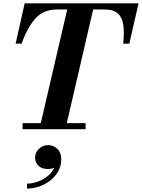

<svg xmlns="http://www.w3.org/2000/svg" viewBox="-20 -770 846 1144"><path d="M188.9 168.2Q188.9 139.4 211.7 117Q234.5 94.6 266.5 94.6Q298.9 94.6 321.9 117.2Q344.9 139.8 344.9 180.2Q344.9 218.6 327.1 250.4Q309.3 282.2 279.7 305.4Q250.1 328.6 213.9 341.2Q177.7 353.8 140.9 353.8V324.2Q170.9 324.2 203.3 312.8Q235.7 301.4 262.7 280.2Q289.7 259 303.7 229.4Q284.5 237 264.9 237Q228.5 237 208.7 217Q188.9 197 188.9 168.2ZM114.5 -36.5H223L380.5 -713.5H318.5Q238.5 -713.5 190.2 -659Q142 -604.5 109 -510H73L127 -750H805.5L750.5 -510H714Q721 -573.5 715 -619Q709 -664.5 683 -689Q657 -713.5 603.5 -713.5H535L378 -36.5H490V0H114.5Z"/></svg>

Font: Bodoni* 06pt
Style: Bold Italic
Weight: 700
Italic angle: -13°
Version: Version 2.3